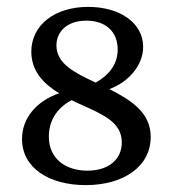

<svg xmlns="http://www.w3.org/2000/svg" viewBox="-20 -529 503 558"><path d="M44 -125C44 -40 124 9 229 9C339 9 418 -45 418 -131C418 -201 363 -237 298 -270C354 -291 396 -339 396 -393C396 -462 329 -509 236 -509C139 -509 71 -456 71 -379C71 -322 107 -285 152 -258C86 -235 44 -186 44 -125ZM144 -397C144 -437 175 -469 231 -469C286 -469 322 -438 322 -385C322 -346 301 -313 258 -289C196 -318 144 -344 144 -397ZM234 -33C174 -33 122 -65 122 -132C122 -175 142 -213 188 -238C198 -233 208 -228 218 -224C279 -196 334 -174 334 -115C334 -66 296 -33 234 -33Z"/></svg>

Font: Yrsa
Style: Regular
Weight: 400
Designer: Anna Giedrys (Yrsa+Rasa design), David Brezina (Yrsa art-direction, Rasa art-direction, design)
Foundry: Rosetta Type Foundry
Version: Version 1.001;PS 1.1;hotconv 1.0.88;makeotf.lib2.5.647800